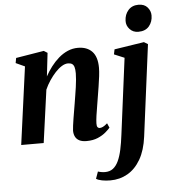

<svg xmlns="http://www.w3.org/2000/svg" viewBox="-65 -827 1005 1140"><g transform="rotate(-5 438.0 -257.0)"><path d="M224.5 -392.5Q240.5 -422 261.2 -449.2Q282 -476.5 307.2 -498.5Q332.5 -520.5 361.5 -533Q390.5 -545.5 422.5 -545.5Q476.5 -545.5 506.8 -513.8Q537 -482 537 -416.5Q537 -396 533.5 -366.5Q530 -337 524.8 -305Q519.5 -273 515 -244.5Q511 -218.5 506 -189.2Q501 -160 497.2 -133.8Q493.5 -107.5 493 -89Q492.5 -72 497.8 -66Q503 -60 510 -60Q519 -60 530 -65.2Q541 -70.5 556 -84L568 -57Q560 -47 541.2 -30.8Q522.5 -14.5 493.8 -2Q465 10.5 425.5 10.5Q399.5 10.5 383 2Q366.5 -6.5 358.8 -22Q351 -37.5 351 -58Q351.5 -69 353.8 -87.5Q356 -106 359.8 -128.5Q363.5 -151 367.5 -174.8Q371.5 -198.5 375 -219.5Q378.5 -242.5 382.5 -266.2Q386.5 -290 389.8 -313.5Q393 -337 395 -358Q397 -379 397 -395.5Q397 -419 393 -432.8Q389 -446.5 380 -452.5Q371 -458.5 355.5 -458.5Q338 -458.5 318.5 -446.5Q299 -434.5 280 -414Q261 -393.5 243.8 -367.8Q226.5 -342 214.5 -314.5L171 0H37L100 -463L46.5 -487.5L52 -517.5L219 -545L240.5 -531.5ZM768.5 14Q758 95 727 148.5Q696 202 649.5 228.8Q603 255.5 546 255.5Q519.5 255.5 496.5 251Q473.5 246.5 462 238.5L477 196.5Q485 199.5 497 201.5Q509 203.5 519 203.5Q547.5 203.5 566.8 188.8Q586 174 599 146.2Q612 118.5 620.5 79Q629 39.5 635 -9.5L693.5 -462.5L632.5 -488L638.5 -517.5L816 -545L839 -531ZM788.5 -609Q757.5 -609 737.5 -630.5Q717.5 -652 718.5 -680.5Q719.5 -718 742 -743.5Q764.5 -769 803 -769Q838 -769 856.5 -747.5Q875 -726 875 -699Q875 -661.5 853 -635.2Q831 -609 788.5 -609Z"/></g></svg>

Font: Merriweather 72pt
Style: Bold Italic
Weight: 700
Italic angle: -7.8°
Version: Version 2.101